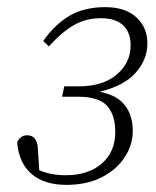

<svg xmlns="http://www.w3.org/2000/svg" viewBox="-20 -505 436 538"><path d="M166 13Q104 13 68.5 -17.5Q33 -48 28 -106Q37 -126 56 -126Q83 -126 86 -91L90 -28Q122 -14 164 -14Q228 -14 265.5 -47Q303 -80 303 -135Q303 -184 279.5 -209Q256 -234 199 -234H154L160 -263H200Q268 -263 307 -296Q346 -329 346 -378Q346 -415 324.5 -434.5Q303 -454 263 -454Q220 -454 186 -434Q152 -414 117 -375L101 -390Q135 -438 176 -461.5Q217 -485 275 -485Q331 -485 362 -456.5Q393 -428 393 -384Q393 -338 360 -301Q327 -264 259 -248Q307 -239 329.5 -210.5Q352 -182 352 -138Q352 -99 329.5 -64.5Q307 -30 265.5 -8.5Q224 13 166 13Z"/></svg>

Font: Source Serif Pro Light
Style: Italic
Weight: 300
Italic angle: -12°
Designer: Frank Grießhammer
Foundry: Adobe Systems Incorporated
Version: Version 3.001;hotconv 1.0.111;makeotfexe 2.5.65597